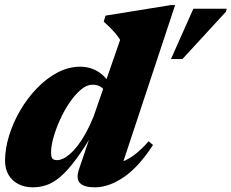

<svg xmlns="http://www.w3.org/2000/svg" viewBox="-22 -746 940 780"><path d="M416.5 -351Q408.5 -375.5 393.2 -388.8Q378 -402 353.5 -402Q331 -402 307.5 -382.5Q284 -363 262 -331.2Q240 -299.5 223 -262.2Q206 -225 195.8 -189.5Q185.5 -154 185.5 -127.5Q185.5 -109 190.5 -102.2Q195.5 -95.5 211 -95.5Q220.5 -95.5 233.5 -101.2Q246.5 -107 261.8 -120Q277 -133 293 -153.5Q309 -174 325.5 -203.5Q342 -233 358 -272L466 -584Q458 -597.5 446.8 -610.5Q435.5 -623.5 423.2 -635.8Q411 -648 399.5 -658L406.5 -682.5L673 -725.5H689.5L462 -38.5L423 -78Q447 -80 471 -88Q495 -96 522 -115.5Q549 -135 582 -172L599.5 -157Q542.5 -68.5 481.5 -26.8Q420.5 15 363.5 15Q319 15 302.8 -2.5Q286.5 -20 298 -55.5L354 -221.5H365.5Q321.5 -145.5 286.5 -98.5Q251.5 -51.5 222.2 -27Q193 -2.5 166 6.2Q139 15 111.5 15Q78.5 15 53 2Q27.5 -11 13 -35.2Q-1.5 -59.5 -1.5 -93Q-1.5 -141.5 14.8 -194.5Q31 -247.5 60 -297.2Q89 -347 127.8 -387.2Q166.5 -427.5 211.2 -451.2Q256 -475 304 -475Q343.5 -475 376.2 -455.2Q409 -435.5 437 -386.5ZM672.5 -506 763.5 -710.5H899L896 -698.5L719 -506Z"/></svg>

Font: Newsreader 36pt ExtraBold
Style: Italic
Weight: 800
Italic angle: -17°
Designer: Hugues Gentile
Foundry: Production Type
Version: Version 1.003